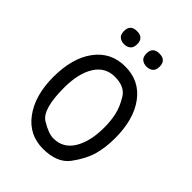

<svg xmlns="http://www.w3.org/2000/svg" viewBox="-181 -674 771 771"><g transform="rotate(45 204.0 -289.0)"><path d="M378.9 -223.1Q378.9 -170.4 366.9 -127.4Q355 -84.5 319.8 -36.4Q284.7 11.7 204.1 11.7Q124 11.7 76.7 -53Q29.3 -117.7 29.3 -221.7Q29.3 -329.6 76.4 -392.8Q123.5 -456.1 204.1 -456.1Q285.2 -456.1 332 -393.1Q378.9 -330.1 378.9 -223.1ZM317.9 -222.7Q317.9 -261.7 310.5 -293.9Q303.2 -326.2 281.5 -361.8Q259.8 -397.5 204.1 -397.5Q149.4 -397.5 119.9 -350.1Q90.3 -302.7 90.3 -221.7Q90.3 -99.6 133.3 -73.5Q176.3 -47.4 204.1 -47.4Q259.3 -47.4 288.6 -95.7Q317.9 -144 317.9 -222.7ZM264.6 -589.8Q302.2 -589.8 302.2 -553.2Q302.2 -532.7 291.3 -524.2Q280.3 -515.6 264.6 -515.6Q249 -515.6 238 -524.2Q227.1 -532.7 227.1 -553.2Q227.1 -589.8 264.6 -589.8ZM174.8 -553.2Q174.8 -532.7 163.8 -524.2Q152.8 -515.6 137.2 -515.6Q121.6 -515.6 110.6 -524.2Q99.6 -532.7 99.6 -553.2Q99.6 -589.8 137.2 -589.8Q174.8 -589.8 174.8 -553.2Z"/></g></svg>

Font: Meera
Style: Regular
Weight: 400
Designer: Hussain KH and Suresh P for Swathanthra Malayalam Computing (SMC)
Version: Version 7.0.0+20221109